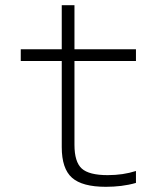

<svg xmlns="http://www.w3.org/2000/svg" viewBox="-20 -710 640 740"><path d="M388 10Q297 10 257.5 -25Q218 -60 218 -143V-475H60V-520H218V-690H267V-520H504V-475H267V-152Q267 -86 295 -60.5Q323 -35 395 -35Q425 -35 452 -39Q479 -43 504 -51V-5Q476 3 447 6.5Q418 10 388 10Z"/></svg>

Font: M PLUS Code Latin Expanded Light
Style: Regular
Weight: 300
Width: 7
Designer: Coji Morishita
Foundry: UNDERFOREST DESIGN
Version: Version 1.002; ttfautohint (v1.8.3)